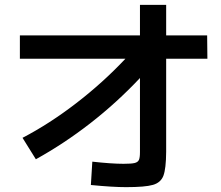

<svg xmlns="http://www.w3.org/2000/svg" viewBox="-20 -770 904 787"><path d="M494.1 -529.3H61.5V-625H553.7V-750H661.1V-625H829.1L830.1 -529.3H661.1V-147.5Q660.6 -78.6 649.9 -50Q639.2 -21.5 606.9 -12.2Q574.7 -2.9 497.1 -2.9Q441.9 -2.9 352.5 -11.7L358.4 -107.4Q437.5 -98.6 486.3 -98.6Q518.6 -98.6 531.7 -101.8Q544.9 -105 549.3 -114.3Q553.7 -123.5 553.7 -146.5V-450.2Q458 -348.6 350.3 -264.9Q242.7 -181.2 127 -117.2L72.3 -205.1Q182.1 -262.2 292 -346.7Q401.9 -431.2 494.1 -529.3Z"/></svg>

Font: Pretendard GOV SemiBold
Style: Regular
Weight: 600
Designer: Base glyphs from Inter by Rasmus Andersson; Hangeul glyphs from Noto Sans CJK(Source Han Sans) by Jang Soo-young and Kan
Foundry: Kil Hyung-jin
Version: Version 1.309